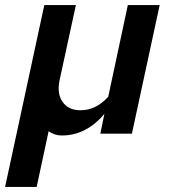

<svg xmlns="http://www.w3.org/2000/svg" viewBox="-48 -525 668 754"><path d="M-28 209 126 -505H250L186 -210Q175 -157 198 -124.5Q221 -92 268 -92Q329 -92 377 -145L454 -505H579L470 0H346L362 -78Q327 -36 285 -14.5Q243 7 196 7Q180 7 166.5 2.5Q153 -2 143 -10L96 209Z"/></svg>

Font: Red Hat Mono SemiBold
Style: Italic
Weight: 600
Italic angle: -12°
Monospace: yes
Designer: Pentagram, MCKL
Foundry: MCKL
Version: Version 1.030